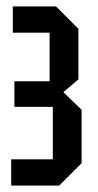

<svg xmlns="http://www.w3.org/2000/svg" viewBox="-20 -580 305 600"><path d="M235 -70 165 0H15V-82H145V-246H25V-326H135V-478H20V-560H155L225 -490V-332L178 -292L235 -237Z"/></svg>

Font: Tektur Condensed
Style: Regular
Weight: 400
Width: 3
Designer: Adam Jagosz
Foundry: Adam Jagosz
Version: Version 1.005;gftools[0.9.30]